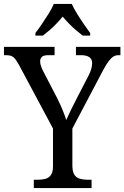

<svg xmlns="http://www.w3.org/2000/svg" viewBox="-24 -951 629 971"><path d="M147 0V-42H167Q188 -42 205.5 -46.5Q223 -51 233.5 -66Q244 -81 244 -110V-301L74 -619Q63 -639 54.5 -650.5Q46 -662 35 -667Q24 -672 8 -672H-4V-714H252V-672H221Q196 -672 187.5 -663Q179 -654 179 -641Q179 -628 184.5 -613.5Q190 -599 196 -588L265 -455Q280 -425 292 -396Q304 -367 311 -344Q320 -365 334.5 -394.5Q349 -424 365 -455L424 -569Q433 -586 437.5 -602.5Q442 -619 442 -631Q442 -653 427 -662.5Q412 -672 385 -672H360V-714H585V-672H575Q561 -672 549.5 -665Q538 -658 525.5 -641.5Q513 -625 497 -595L342 -301V-115Q342 -83 352 -67.5Q362 -52 380 -47Q398 -42 418 -42H439V0ZM155 -784Q170 -803 187.5 -829Q205 -855 222 -882Q239 -909 248 -931H339Q349 -909 365.5 -882Q382 -855 400 -829Q418 -803 432 -784V-771H394Q377 -784 359 -799.5Q341 -815 324 -832.5Q307 -850 293 -867Q279 -850 262.5 -832.5Q246 -815 228 -799.5Q210 -784 193 -771H155Z"/></svg>

Font: Noto Serif Khmer SemiCondensed
Style: Regular
Weight: 400
Width: 4
Designer: Danh Hong and the Monotype Design Team
Foundry: Monotype Imaging Inc.
Version: Version 2.004